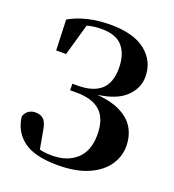

<svg xmlns="http://www.w3.org/2000/svg" viewBox="-141 -872 906 1000"><g transform="rotate(20 312.5 -372.0)"><path d="M291 19Q162 19 100 -28Q38 -75 29 -157Q39 -181 55 -190.5Q71 -200 90 -200Q119 -200 136 -183.5Q153 -167 160 -120L179 -14L130 -47Q158 -30 184.5 -24Q211 -18 247 -18Q330 -18 381 -64Q432 -110 432 -200Q432 -287 388 -328.5Q344 -370 254 -370H219V-406H247Q332 -406 375.5 -444Q419 -482 419 -564Q419 -639 383 -682.5Q347 -726 266 -726Q231 -726 200 -719.5Q169 -713 137 -695V-721L190 -733L135 -540H80L74 -709Q118 -735 176.5 -749Q235 -763 301 -763Q431 -763 497.5 -709Q564 -655 564 -570Q564 -501 507 -451.5Q450 -402 323 -392V-398Q424 -395 483 -367.5Q542 -340 568 -296Q594 -252 594 -195Q594 -137 559.5 -88Q525 -39 457.5 -10Q390 19 291 19Z"/></g></svg>

Font: Noto Serif JP ExtraBold
Style: Regular
Weight: 800
Designer: Ryoko NISHIZUKA 西塚涼子 (kana & ideographs); Frank Grießhammer (Latin, Greek & Cyrillic); Wenlong ZHANG 张文龙 (bopomofo); San
Foundry: Adobe
Version: Version 2.003-H1;hotconv 1.1.1;makeotfexe 2.6.0